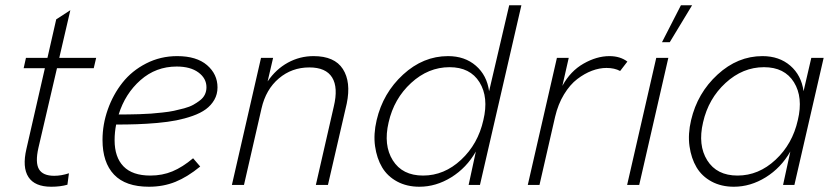

<svg xmlns="http://www.w3.org/2000/svg" viewBox="-20 -710 3217 737"><path d="M176.8 6.8Q113.3 6.8 89.1 -30.5Q64.9 -67.9 81.5 -138.7L152.3 -448.2H70.8L79.6 -487.8H162.1L195.8 -635.7L250 -670.9L207.5 -487.8H349.1L339.8 -448.2H198.7L127.4 -142.1Q114.7 -85.9 129.6 -60.5Q144.5 -35.2 188 -35.2Q215.3 -35.2 244.6 -44.9L238.8 -1Q211.9 6.8 176.8 6.8Z M814.9 -374.5Q814.9 -348.1 802.7 -326.9Q790.5 -305.7 770.3 -290.8Q750 -275.9 719.5 -265.1Q689 -254.4 656.7 -248Q624.5 -241.7 583.3 -238Q542 -234.4 505.6 -233.2Q469.2 -231.9 425.8 -231.9Q419.9 -202.1 419.9 -171.9Q419.9 -106.4 454.1 -71.3Q488.3 -36.1 557.1 -36.1Q603 -36.1 641.8 -52.2Q680.7 -68.4 721.2 -102.5L748.5 -70.8Q699.7 -30.8 653.3 -12Q606.9 6.8 551.8 6.8Q461.9 6.8 417.7 -39.8Q373.5 -86.4 373.5 -172.9Q373.5 -232.4 393.8 -289.8Q414.1 -347.2 450.2 -392.8Q486.3 -438.5 541.3 -466.6Q596.2 -494.6 660.2 -494.6Q734.4 -494.6 774.7 -460Q814.9 -425.3 814.9 -374.5ZM658.2 -454.6Q578.6 -454.6 519.5 -402.6Q460.4 -350.6 435.5 -270.5Q458.5 -270.5 473.4 -270.8Q488.3 -271 514.6 -271.7Q541 -272.5 559.6 -273.9Q578.1 -275.4 603.8 -278.1Q629.4 -280.8 647.7 -284.7Q666 -288.6 686.8 -294.2Q707.5 -299.8 721.7 -307.6Q735.8 -315.4 748 -325Q760.3 -334.5 766.4 -347.2Q772.5 -359.9 772.5 -375Q772.5 -409.2 741.7 -431.9Q710.9 -454.6 658.2 -454.6Z M870.1 0 981.9 -487.8H1028.3L1007.3 -397.5Q1039.1 -444.3 1085 -469.5Q1130.9 -494.6 1183.6 -494.6Q1264.2 -494.6 1296.1 -445.1Q1328.1 -395.5 1311 -312.5L1238.8 0H1192.4L1261.2 -300.8Q1278.8 -374 1254.9 -412.6Q1231 -451.2 1167.5 -451.2Q1100.1 -451.2 1050.3 -408.9Q1000.5 -366.7 983.9 -293.9L916.5 0Z M1589.8 6.8Q1541.5 6.8 1504.4 -13.2Q1467.3 -33.2 1446.8 -67.6Q1426.3 -102.1 1419.7 -148.7Q1413.1 -195.3 1425.8 -249Q1450.2 -353 1527.3 -423.8Q1604.5 -494.6 1699.7 -494.6Q1764.2 -494.6 1806.6 -457.8Q1849.1 -420.9 1857.4 -359.9L1934.6 -689.9H1981.4L1822.3 0H1778.8L1806.6 -128.4Q1771 -65.9 1712.4 -29.5Q1653.8 6.8 1589.8 6.8ZM1604 -36.1Q1685.1 -36.1 1750 -96.7Q1814.9 -157.2 1835.4 -249Q1856.4 -336.4 1820.6 -394.3Q1784.7 -452.1 1705.6 -452.1Q1624 -452.1 1558.1 -391.6Q1492.2 -331.1 1471.7 -240.2Q1451.2 -152.8 1487.8 -94.5Q1524.4 -36.1 1604 -36.1Z M2005.9 0 2117.7 -487.8H2163.1L2138.7 -380.4Q2169.4 -437 2220 -465.8Q2270.5 -494.6 2319.3 -494.6Q2360.4 -494.6 2388.2 -473.6L2360.4 -437.5Q2338.9 -449.2 2308.1 -449.2Q2280.8 -449.2 2252.2 -438.5Q2223.6 -427.7 2195.8 -406.5Q2168 -385.3 2145 -347.7Q2122.1 -310.1 2110.8 -261.7L2050.8 0Z M2521 -547.9 2593.8 -689.9H2636.7L2550.8 -547.9ZM2387.2 0 2499 -487.8H2545.4L2433.6 0Z M2796.9 6.8Q2748.5 6.8 2711.4 -13.2Q2674.3 -33.2 2653.8 -67.6Q2633.3 -102.1 2626.7 -148.7Q2620.1 -195.3 2632.8 -249Q2657.2 -353 2734.4 -423.8Q2811.5 -494.6 2906.7 -494.6Q2971.2 -494.6 3013.7 -457.8Q3056.2 -420.9 3064.5 -359.9L3094.2 -487.8H3141.6L3029.3 0H2985.8L3013.7 -128.4Q2978 -65.9 2919.4 -29.5Q2860.8 6.8 2796.9 6.8ZM2811 -36.1Q2892.1 -36.1 2957 -96.7Q3022 -157.2 3042.5 -249Q3063.5 -336.4 3027.6 -394.3Q2991.7 -452.1 2912.6 -452.1Q2831.1 -452.1 2765.1 -391.6Q2699.2 -331.1 2678.7 -240.2Q2658.2 -152.8 2694.8 -94.5Q2731.4 -36.1 2811 -36.1Z"/></svg>

Font: HK Grotesk Light Legacy Italic
Style: Regular
Weight: 300
Italic angle: -13°
Designer: Alfredo Marco Pradil
Foundry: Hanken Design Co.
Version: Version 2.022;PS 002.022;hotconv 1.0.88;makeotf.lib2.5.64775